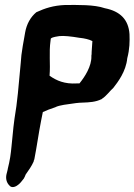

<svg xmlns="http://www.w3.org/2000/svg" viewBox="-20 -503 540 771"><path d="M77 -350C74 -333 69 -307 66 -282C64 -262 63 -243 61 -226C55 -162 50 -94 38 -25L34 7L26 87C25 100 23 113 21 128C19 142 15 159 11 176V177C10 183 8 188 6 197C2 215 7 230 16 240C27 256 46 245 53 239C61 233 67 225 74 216L75 215C78 210 81 204 83 198C94 183 108 162 114 148L115 146L116 141L117 139L118 136C128 85 135 33 145 -18C147 -30 149 -37 152 -53C165 -59 182 -66 201 -72H202L203 -73C220 -81 249 -84 285 -89C294 -90 304 -91 313 -91C338 -92 364 -93 388 -105H389V-106C407 -117 422 -139 435 -150C453 -173 486 -216 491 -269C501 -307 501 -337 500 -366C496 -425 462 -458 401 -470C358 -485 293 -483 243 -483H242C194 -481 161 -470 126 -454C102 -434 87 -406 81 -373ZM183 -340 184 -348C187 -351 191 -354 218 -358C236 -360 265 -357 300 -351H301C319 -349 338 -345 351 -338L348 -294V-293C348 -288 348 -283 347 -280V-277C348 -237 321 -195 299 -168H288C240 -165 207 -179 179 -199C183 -249 176 -290 183 -340Z"/></svg>

Font: Vapor
Style: ExBdObl
Weight: 800
Foundry: Cannot Into Space Fonts
Version: Version 0.179